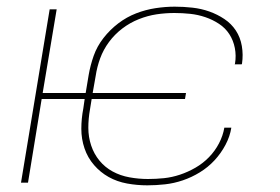

<svg xmlns="http://www.w3.org/2000/svg" viewBox="-20 -548 840 576"><path d="M422 8Q391 8 361 2.5Q331 -3 306 -17Q281 -31 262 -53Q243 -75 233.5 -103Q224 -131 224 -161.5Q224 -192 230 -223L234 -251H105L64 0H43L129 -520H150L108 -269H237L246 -323Q251 -352 261 -380.5Q271 -409 290.5 -434Q310 -459 335 -478Q360 -497 388.5 -508Q417 -519 446.5 -523.5Q476 -528 504 -528Q531 -528 557.5 -525Q584 -522 608 -513.5Q632 -505 653 -491Q674 -477 687.5 -456.5Q701 -436 705.5 -410Q710 -384 706 -357L705 -355H684L685 -357Q689 -381 684.5 -404Q680 -427 668 -445.5Q656 -464 637 -476.5Q618 -489 596 -496.5Q574 -504 550.5 -506.5Q527 -509 503 -509Q476 -509 449.5 -505Q423 -501 396.5 -490.5Q370 -480 347 -462.5Q324 -445 307 -422Q290 -399 280.5 -373Q271 -347 267 -320L258 -269H538L535 -251H255L250 -220Q245 -192 245 -164.5Q245 -137 253.5 -111.5Q262 -86 278.5 -66Q295 -46 318 -33.5Q341 -21 368.5 -16Q396 -11 424 -11Q448 -11 472 -13.5Q496 -16 520 -24Q544 -32 566.5 -45Q589 -58 607 -76.5Q625 -95 637 -118Q649 -141 653 -165H674Q670 -139 656.5 -113.5Q643 -88 623.5 -67Q604 -46 579.5 -31Q555 -16 528.5 -7Q502 2 475 5Q448 8 422 8Z"/></svg>

Font: Iosevka Aile Thin Oblique
Style: Regular
Weight: 100
Italic angle: -9°
Designer: Belleve Invis
Foundry: Belleve Invis
Version: Version 31.1.0; ttfautohint (v1.8.4)